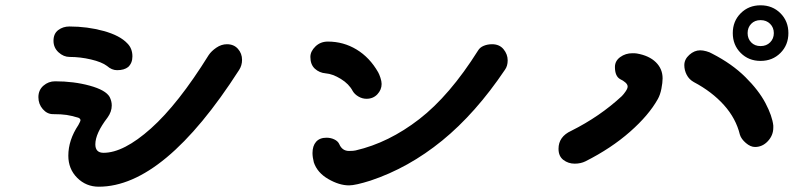

<svg xmlns="http://www.w3.org/2000/svg" viewBox="-20 -768 3040 725"><path d="M384 -519Q364 -534 323.5 -543.5Q283 -553 243 -553Q220 -553 201 -570.5Q182 -588 182 -614Q182 -641 200 -654.5Q218 -668 242 -668Q310 -668 371.5 -651Q433 -634 461 -604Q480 -585 480 -555Q480 -530 464 -515Q449 -503 422 -503Q402 -503 384 -519ZM238 -180Q238 -239 276 -296Q284 -310 284 -315Q282 -322 274 -324Q251 -331 231.5 -334Q212 -337 180 -337Q158 -337 141.5 -356Q125 -375 125 -401Q125 -428 144 -444.5Q163 -461 188 -461Q259 -461 319 -444.5Q379 -428 394 -402Q402 -386 402 -370Q402 -346 386 -324Q340 -264 340 -223Q340 -191 371 -191Q447 -191 550 -283Q653 -375 768 -560Q778 -575 797 -588Q816 -601 837 -601Q863 -601 878.5 -583.5Q894 -566 894 -542Q894 -521 883 -504Q600 -63 353 -63Q305 -63 271.5 -96.5Q238 -130 238 -180Z M1312 -424Q1298 -451 1267 -470Q1236 -489 1210 -491Q1186 -493 1169 -508.5Q1152 -524 1152 -553Q1152 -574 1171 -592.5Q1190 -611 1218 -611Q1277 -611 1326.5 -581Q1376 -551 1408 -495Q1412 -488 1416.5 -474.5Q1421 -461 1421 -451Q1421 -429 1405 -412Q1389 -395 1364 -395Q1348 -395 1333.5 -403.5Q1319 -412 1312 -424ZM1165 -155Q1160 -175 1160 -190Q1160 -217 1173.5 -232.5Q1187 -248 1213 -248Q1229 -248 1242.5 -241.5Q1256 -235 1261 -224Q1272 -198 1298 -198Q1315 -198 1323 -200Q1448 -229 1563 -318Q1678 -407 1785 -577Q1792 -589 1806.5 -595Q1821 -601 1838 -601Q1866 -601 1881.5 -582Q1897 -563 1897 -540Q1897 -519 1887 -505Q1776 -340 1649.5 -237Q1523 -134 1379 -86Q1322 -68 1298 -68Q1261 -68 1219.5 -92Q1178 -116 1165 -155Z M2774 -259Q2759 -321 2713.5 -371.5Q2668 -422 2600 -458Q2582 -468 2573 -485.5Q2564 -503 2564 -522Q2564 -544 2583 -561Q2602 -578 2624 -578Q2634 -578 2647 -574.5Q2660 -571 2670 -565Q2744 -527 2794.5 -477Q2845 -427 2870.5 -378.5Q2896 -330 2900 -294V-286Q2900 -257 2879.5 -235Q2859 -213 2831 -213Q2814 -213 2796.5 -228Q2779 -243 2774 -259ZM2089 -206Q2089 -252 2137 -274Q2245 -328 2328 -405Q2335 -412 2342.5 -423Q2350 -434 2350 -441Q2350 -449 2341.5 -456.5Q2333 -464 2322 -469Q2302 -480 2302 -515Q2302 -538 2322 -552.5Q2342 -567 2368 -567Q2379 -567 2385 -566Q2431 -558 2456.5 -533Q2482 -508 2482 -472Q2482 -456 2477.5 -433Q2473 -410 2464 -394Q2430 -333 2359 -270.5Q2288 -208 2191 -159Q2173 -150 2150 -150Q2126 -150 2107.5 -164Q2089 -178 2089 -206ZM2747 -643Q2747 -688 2777 -718Q2807 -748 2852 -748Q2897 -748 2927 -718Q2957 -688 2957 -643Q2957 -598 2927 -568Q2897 -538 2852 -538Q2807 -538 2777 -568Q2747 -598 2747 -643ZM2902 -643Q2902 -664 2888 -678Q2874 -692 2852 -692Q2830 -692 2816.5 -678Q2803 -664 2803 -643Q2803 -622 2816.5 -608Q2830 -594 2852 -594Q2874 -594 2888 -608Q2902 -622 2902 -643Z"/></svg>

Font: Tsukimi Rounded
Style: Bold
Weight: 700
Designer: Takashi Funayama
Foundry: Takashi Funayama
Version: Version 1.032; ttfautohint (v1.8.3)